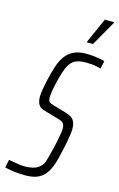

<svg xmlns="http://www.w3.org/2000/svg" viewBox="-153 -951 630 1014"><g transform="rotate(15 162.0 -443.5)"><path d="M93 8Q75 8 54.5 6.5Q34 5 14.5 1.5Q-5 -2 -18 -5L-9 -49Q4 -47 20 -44Q36 -41 51.5 -39Q67 -37 79 -37Q100 -37 121.5 -41.5Q143 -46 160.5 -60.5Q178 -75 185 -103Q188 -111 192 -128Q196 -145 201.5 -166.5Q207 -188 211.5 -210.5Q216 -233 219 -252Q222 -271 222 -282Q222 -297 217.5 -305.5Q213 -314 203 -319Q193 -324 176 -328L101 -350Q82 -355 72 -370.5Q62 -386 62 -415Q62 -432 66.5 -456Q71 -480 77 -509Q87 -554 99 -589Q111 -624 129 -647.5Q147 -671 173.5 -683.5Q200 -696 238 -696Q265 -696 286 -693.5Q307 -691 322 -688Q337 -685 342 -682L333 -640Q326 -642 312 -645Q298 -648 282.5 -649.5Q267 -651 252 -651Q228 -651 210.5 -646.5Q193 -642 181.5 -633Q170 -624 162 -611Q151 -594 142.5 -566.5Q134 -539 127 -510.5Q120 -482 116.5 -458.5Q113 -435 113 -426Q113 -405 120 -399Q127 -393 144 -388L213 -368Q230 -363 243.5 -355.5Q257 -348 264.5 -333Q272 -318 272 -289Q272 -281 270 -265.5Q268 -250 263 -222.5Q258 -195 247 -149Q238 -106 225.5 -76Q213 -46 195.5 -27.5Q178 -9 153.5 -0.5Q129 8 93 8ZM228 -755V-760L288 -895H338V-890L261 -755Z"/></g></svg>

Font: Saira UltraCondensed Light
Style: Italic
Weight: 300
Width: 1
Italic angle: -12°
Designer: Hector Gatti with collaboration of the Omnibus-Type team
Foundry: Omnibus-Type
Version: Version 1.101